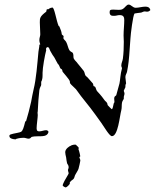

<svg xmlns="http://www.w3.org/2000/svg" viewBox="-20 -590 677 839"><path d="M637 -546C634 -558 626 -561 615 -561C602 -561 586 -556 573 -556C560 -556 553 -570 542 -570C537 -570 533 -566 528 -561C515 -546 507 -547 497 -547C489 -547 481 -548 475 -548C464 -548 459 -547 459 -537C459 -519 472 -521 480 -521H482C488 -521 494 -524 503 -524C520 -524 523 -515 523 -502C523 -482 520 -457 520 -435C520 -425 521 -416 521 -407C521 -381 520 -357 517 -334C516 -324 510 -315 510 -303C510 -298 513 -296 513 -291C506 -268 505 -237 502 -225L488 -174C485 -169 479 -171 479 -159C479 -153 480 -147 480 -145C480 -141 477 -139 477 -138C474 -127 473 -113 468 -113C468 -113 453 -127 451 -130C449 -133 450 -138 447 -141C445 -146 440 -147 437 -152C420 -176 410 -185 404 -192C400 -197 399 -206 396 -210C396 -212 391 -212 389 -214C387 -217 388 -222 386 -225C379 -234 371 -241 364 -250C361 -254 355 -257 353 -261C350 -267 350 -274 346 -280C338 -291 326 -304 320 -312C313 -323 301 -329 301 -341C301 -368 293 -357 283 -371C277 -381 276 -394 269 -407C266 -413 257 -418 257 -424C257 -426 258 -428 258 -431C258 -435 252 -436 250 -440C249 -446 249 -449 247 -455C245 -462 242 -466 240 -473C239 -476 236 -476 236 -477C226 -500 218 -557 209 -557C200 -557 190 -549 190 -549C189 -549 187 -550 186 -550C183 -550 183 -540 182 -539C154 -518 154 -511 154 -492C154 -476 156 -457 156 -440C156 -431 152 -426 152 -415C152 -404 156 -398 156 -396C156 -396 152 -396 152 -393C152 -383 149 -375 148 -364C143 -310 138 -244 127 -200C123 -182 119 -163 116 -145C109 -113 102 -88 94 -61C94 -60 91 -61 90 -58C84 -34 80 -19 72 -14C68 -11 42 -7 39 -6C29 -3 21 -3 21 4C21 14 32 18 47 19C50 19 51 16 54 16C65 13 77 12 83 12C91 12 98 16 104 16C115 16 114 10 119 8C146 1 186 15 192 -14C190 -19 186 -21 181 -21C172 -21 162 -16 152 -16C146 -16 140 -17 140 -29C140 -44 145 -76 145 -87C145 -93 144 -95 144 -97C144 -99 145 -100 145 -104C146 -131 149 -173 152 -196C154 -209 160 -215 160 -219C160 -223 160 -227 160 -230C160 -236 163 -237 163 -239C166 -249 166 -256 166 -263V-272C166 -293 176 -349 182 -371C182 -372 181 -374 181 -375C181 -382 186 -384 188 -384C196 -384 196 -373 200 -367C207 -354 212 -346 218 -338C223 -330 229 -316 232 -312C240 -305 240 -297 244 -291C244 -290 250 -288 250 -287C253 -284 252 -279 254 -276C254 -276 267 -261 269 -258C273 -252 281 -244 283 -239C287 -235 284 -229 287 -225C293 -217 304 -209 312 -200L334 -170C364 -133 383 -109 422 -54C435 -36 458 5 469 5C496 5 503 -83 510 -108C513 -120 511 -128 513 -141C515 -151 521 -156 521 -159C521 -161 521 -163 521 -165C521 -172 524 -174 524 -181C524 -187 521 -189 521 -194C521 -196 528 -207 528 -209C528 -211 528 -214 528 -216C528 -218 530 -225 531 -225C531 -231 528 -245 528 -252C527 -261 534 -270 535 -276C538 -294 541 -307 542 -320C546 -354 547 -389 550 -422C551 -441 561 -524 568 -531C568 -531 593 -535 597 -535C608 -539 607 -540 613 -540C616 -540 619 -539 622 -539C627 -539 632 -540 637 -546ZM331 112C331 105 327 101 327 98C327 96 330 93 331 93V94C328 75 323 62 323 63C323 61 324 58 324 56C324 53 312 44 312 43H313C311 42 309 42 307 42C299 42 290 46 290 46H291C282 49 265 61 265 75C265 81 267 90 269 98C270 105 271 116 273 123C274 127 280 132 280 140C280 146 277 151 277 152C277 159 280 163 280 168C280 170 275 177 273 181C269 187 254 213 254 220C254 224 265 229 267 229C275 227 285 214 285 213C285 211 285 209 285 208C285 208 285 208 285 207C297 191 302 199 307 178C308 174 322 153 323 148C326 135 330 121 331 112Z"/></svg>

Font: Jim Nightshade
Style: Regular
Weight: 400
Designer: Astigmatic (AOETI)
Foundry: Astigmatic (AOETI)
Version: Version 1.000